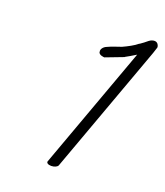

<svg xmlns="http://www.w3.org/2000/svg" viewBox="-126 -729 724 843"><g transform="rotate(20 236.0 -307.5)"><path d="M211.6 28C226.5 28 240 21.5 242.7 14L462.9 -591C466.5 -600.9 468.3 -606.3 472.3 -619.8C472.7 -622.6 471.8 -625.9 470.4 -629.5C468.5 -634.3 461.4 -648.5 439.6 -641.2C434.2 -639.3 431.4 -637.7 425.7 -633.4C417.9 -626.6 404.1 -615.9 392.8 -608.4L392.5 -609C376 -594.7 347.8 -580.1 325.4 -569.9C309.2 -563.8 282.8 -556.4 263.4 -546.9C247.1 -540.7 238 -526.9 240.6 -516.8C240.2 -500.5 268.2 -499.7 268.2 -499.7C293.1 -509.3 328.6 -522.9 351.5 -531.4L352.8 -532.8C363.3 -538.3 382.1 -549.3 399.7 -560.2L190.7 14C188 21.5 196.7 28 211.6 28Z"/></g></svg>

Font: Take Off
Style: Moose
Weight: 400
Foundry: Cannot Into Space Fonts
Version: Version 0.89